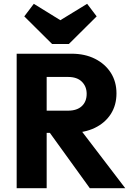

<svg xmlns="http://www.w3.org/2000/svg" viewBox="-20 -988 692 1008"><path d="M188 -290.5V-407H337Q384 -407 409.5 -430.8Q435 -454.5 435 -495.5Q435 -534 409.8 -559Q384.5 -584 337.5 -584H188V-706H356Q426 -706 479 -679.2Q532 -652.5 561.8 -605.8Q591.5 -559 591.5 -498Q591.5 -435.5 561.5 -389Q531.5 -342.5 477.5 -316.5Q423.5 -290.5 351 -290.5ZM67.5 0V-706H225V0ZM451.5 0 232 -304 375.5 -343 637.5 0ZM437.5 -968 487.5 -902 341.5 -757H253.5L107.5 -902L157.5 -968L355 -846L239 -846.5Z"/></svg>

Font: Outfit Thin
Style: Regular
Weight: 100
Designer: Rodrigo Fuenzalida
Foundry: fragTYPE
Version: Version 1.100;gftools[0.9.27]